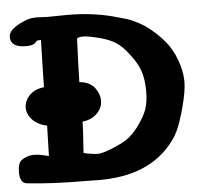

<svg xmlns="http://www.w3.org/2000/svg" viewBox="-53 -797 890 852"><g transform="rotate(-5 392.5 -371.5)"><path d="M83 -620.1Q14.6 -620.1 14.6 -667Q14.6 -702.1 84 -731.4Q108.4 -743.2 140.6 -743.2Q148.4 -743.2 163.6 -742.2Q178.7 -741.2 185.5 -741.2Q204.1 -741.2 235.4 -741.7Q266.6 -742.2 280.3 -742.2Q383.8 -742.2 475.6 -718.8Q515.6 -708 537.1 -701.7Q558.6 -695.3 587.4 -680.2Q616.2 -665 642.6 -643.6Q689.5 -604.5 716.3 -566.4Q743.2 -528.3 758.8 -473.6Q769.5 -436.5 769.5 -400.4Q769.5 -361.3 750 -287.1Q733.4 -225.6 716.3 -188Q699.2 -150.4 662.1 -111.3Q556.6 0 356.4 0Q341.8 0 320.8 -0.5Q299.8 -1 294.9 -1H291Q146.5 -1 32.2 -13.7Q2.9 -17.6 2.9 -65.4Q2.9 -104.5 19.5 -118.2Q44.9 -136.7 77.1 -136.7Q95.7 -136.7 117.2 -131.3Q138.7 -126 139.6 -126H141.6Q142.6 -152.3 143.1 -177.2Q143.6 -202.1 144.5 -226.1Q145.5 -250 145.5 -260.7Q107.4 -267.6 82.5 -292.5Q57.6 -317.4 57.6 -348.6Q57.6 -376 78.1 -399.4Q103.5 -427.7 146.5 -431.6Q146.5 -442.4 147.9 -508.8Q149.4 -575.2 151.4 -641.6Q139.6 -641.6 131.8 -639.6Q122.1 -621.1 89.8 -620.1ZM295.9 -126 306.6 -123Q317.4 -121.1 332.5 -118.7Q347.7 -116.2 357.4 -116.2Q378.9 -116.2 419.9 -132.8Q466.8 -151.4 492.2 -168.9Q517.6 -186.5 543 -219.7Q573.2 -260.7 585 -293.5Q596.7 -326.2 596.7 -373V-379.9Q595.7 -433.6 582.5 -469.2Q569.3 -504.9 535.2 -547.9Q508.8 -582 482.9 -598.6Q457 -615.2 414.1 -627Q362.3 -640.6 338.9 -640.6Q319.3 -640.6 311.5 -633.8Q306.6 -521.5 304.7 -440.4Q351.6 -436.5 374 -406.2Q393.6 -378.9 393.6 -350.6Q393.6 -318.4 369.1 -293.9Q344.7 -269.5 303.7 -264.6Q303.7 -235.4 295.9 -126Z"/></g></svg>

Font: Essays1743
Style: Bold
Weight: 700
Designer: Based on the typeface in a 1743 English translation of the essays of Montaigne.  PostScript/TrueType font designed by Jo
Version: Version 002.100